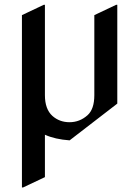

<svg xmlns="http://www.w3.org/2000/svg" viewBox="-20 -577 592 816"><path d="M73.2 219.7V-512.7L166 -556.6H170.9V-172.4Q170.9 -113.3 202.6 -84.5Q232.9 -57.6 275.4 -57.6Q318.8 -57.6 352.1 -87.4Q380.9 -113.3 380.9 -172.4V-512.7L473.6 -556.6H478.5V-136.7L275.9 19.5Q213.9 15.1 170.9 -4.4V175.8L78.1 219.7Z"/></svg>

Font: Nova Cut
Style: Book
Weight: 400
Version: Version 2.000